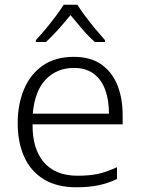

<svg xmlns="http://www.w3.org/2000/svg" viewBox="-20 -784 597 814"><path d="M293 -543Q364 -543 409.5 -511Q455 -479 477.5 -423.5Q500 -368 500 -295V-257H118Q117 -153 166 -96Q215 -39 309 -39Q358 -39 394 -46.5Q430 -54 476 -75V-25Q438 -7 397.5 1.5Q357 10 304 10Q221 10 165.5 -24Q110 -58 82.5 -119.5Q55 -181 55 -262Q55 -342 82 -406Q109 -470 162 -506.5Q215 -543 293 -543ZM294 -496Q221 -496 174 -447Q127 -398 119 -302H442Q442 -360 426 -403.5Q410 -447 377 -471.5Q344 -496 294 -496ZM308 -764Q321 -743 341.5 -715.5Q362 -688 384.5 -661Q407 -634 425 -614V-606H382Q354 -631 327.5 -662Q301 -693 279 -720Q257 -693 230 -662.5Q203 -632 175 -606H132V-614Q151 -634 173.5 -661Q196 -688 216.5 -715.5Q237 -743 250 -764Z"/></svg>

Font: Noto Sans Hebrew Thin Light
Style: Regular
Weight: 300
Version: Version 3.001